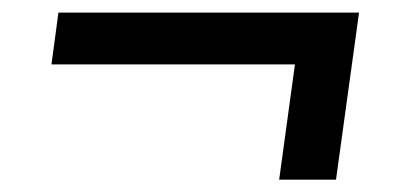

<svg xmlns="http://www.w3.org/2000/svg" viewBox="-20 -373 658 304"><path d="M72.5 -353H548.5L512 -88.5H422L447 -271H61.5Z"/></svg>

Font: Merriweather 48pt Black
Style: Italic
Weight: 900
Italic angle: -7.8°
Version: Version 2.101